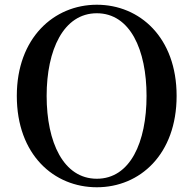

<svg xmlns="http://www.w3.org/2000/svg" viewBox="-20 -773 817 811"><path d="M389 18C571 18 726 -121 726 -368C726 -615 570 -753 389 -753C208 -753 51 -613 51 -368C51 -119 208 18 389 18ZM389 -18C248 -18 177 -172 177 -368C177 -562 248 -717 389 -717C530 -717 599 -562 599 -368C599 -172 530 -18 389 -18Z"/></svg>

Font: GenKiMin2 TW SB
Style: Regular
Weight: 600
Version: Version 2.100;PS 2.1;hotconv 16.6.51;makeotf.lib2.5.65220 DE